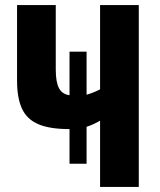

<svg xmlns="http://www.w3.org/2000/svg" viewBox="-20 -734 627 754"><path d="M525 -714V0H373V-260Q345 -244 320 -236V-91H253V-227Q175 -227 130 -246.5Q85 -266 66 -308Q47 -350 47 -416V-714H199V-461Q199 -412 211.5 -388Q224 -364 253 -360V-531H320V-362Q345 -369 373 -383V-714Z"/></svg>

Font: Noto Sans ExtraCondensed ExtraBold
Style: Regular
Weight: 800
Width: 2
Designer: Monotype Design Team
Foundry: Monotype Imaging Inc.
Version: Version 2.013; ttfautohint (v1.8.4.7-5d5b)